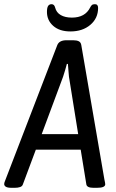

<svg xmlns="http://www.w3.org/2000/svg" viewBox="-42 -894 552 916"><path d="M13 2Q-6 2 -14 -3Q-22 -8 -22 -16Q-22 -22 -18 -31L231 -678Q240 -702 275 -702H307Q324 -702 334 -697Q344 -692 346 -678L456 -38Q458 -29 459 -23.5Q460 -18 460 -15Q460 2 421 2H404Q373 2 370 -14L343 -180H129L67 -14Q64 -5 53.5 -1.5Q43 2 29 2ZM259 -528 157 -254H331L287 -528Q286 -539 284.5 -557Q283 -575 282 -589H277Q273 -575 268.5 -558.5Q264 -542 259 -528ZM294 -744Q242 -744 212 -770.5Q182 -797 182 -837Q182 -857 187.5 -865.5Q193 -874 204 -874Q217 -874 221 -858Q227 -834 248 -822Q269 -810 301 -810Q364 -810 388 -858Q392 -866 396.5 -870Q401 -874 411 -874Q426 -874 426 -856Q426 -807 389 -775.5Q352 -744 294 -744Z"/></svg>

Font: Asap Condensed Condensed Regular
Style: Italic
Weight: 400
Width: 3
Italic angle: -6°
Designer: Pablo Cosgaya
Foundry: Omnibus-Type
Version: Version 3.001; ttfautohint (v1.8.4.7-5d5b)